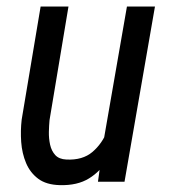

<svg xmlns="http://www.w3.org/2000/svg" viewBox="-20 -548 509 579"><path d="M293 -127 362.8 -528.3H447.3L355.5 0H275.4ZM324.7 -235.4 354 -236.3Q348.6 -193.4 337.4 -149.2Q326.2 -105 304.9 -68.4Q283.7 -31.7 248.5 -10Q213.4 11.7 160.6 10.3Q119.6 9.3 95.2 -9Q70.8 -27.3 58.6 -56.4Q46.4 -85.4 43.9 -119.9Q41.5 -154.3 45.4 -187.5L102.5 -528.3H186.5L129.4 -186Q127.9 -170.4 127.4 -150.4Q127 -130.4 131.1 -111.6Q135.3 -92.8 146.7 -80.3Q158.2 -67.9 180.2 -66.9Q229 -64.5 258.8 -89.8Q288.6 -115.2 304 -155Q319.3 -194.8 324.7 -235.4Z"/></svg>

Font: Roboto Condensed
Style: Italic
Weight: 400
Italic angle: -12°
Designer: Christian Robertson
Foundry: Google
Version: Version 3.0